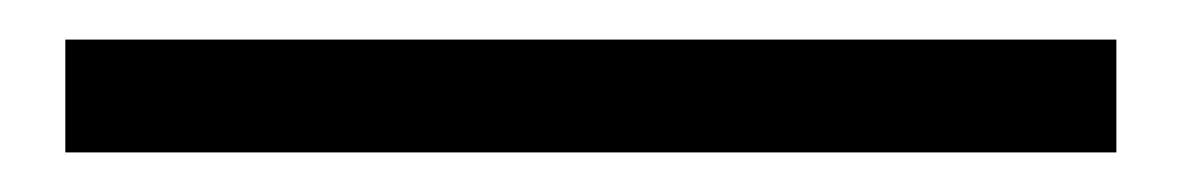

<svg xmlns="http://www.w3.org/2000/svg" viewBox="-20 61 597 97"><path d="M13 138H544V81H13Z"/></svg>

Font: Source Han Sans JP Normal
Style: Regular
Weight: 350
Designer: Ryoko NISHIZUKA 西塚涼子 (kana, bopomofo & ideographs); Paul D. Hunt (Latin, Greek & Cyrillic); Sandoll Communications 산돌커뮤니
Foundry: Adobe
Version: Version 2.002;hotconv 1.0.116;makeotfexe 2.5.65601